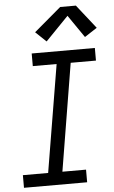

<svg xmlns="http://www.w3.org/2000/svg" viewBox="-63 -1019 630 1060"><g transform="rotate(-5 251.5 -488.5)"><path d="M26 0V-70H166L265 -665H133V-735H483V-665H343L245 -70H376V0ZM221 -794 162 -850 312 -977H399L503 -845L434 -800L348 -925Z"/></g></svg>

Font: Iosevka Curly Oblique
Style: Regular
Weight: 400
Italic angle: -9°
Monospace: yes
Designer: Belleve Invis
Foundry: Belleve Invis
Version: Version 11.1.0; ttfautohint (v1.8.3)